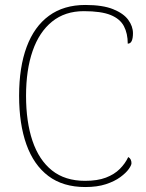

<svg xmlns="http://www.w3.org/2000/svg" viewBox="-20 -744 590 774"><path d="M324 10Q234 10 175 -34.5Q116 -79 86.5 -161.5Q57 -244 57 -358Q57 -473 87.5 -555Q118 -637 177.5 -680.5Q237 -724 324 -724Q394 -724 436 -707Q478 -690 497 -664Q516 -638 516 -610Q516 -590 511 -579Q506 -568 495 -568Q495 -609 479.5 -638.5Q464 -668 426 -683.5Q388 -699 318 -699Q242 -699 190 -657Q138 -615 111.5 -538.5Q85 -462 85 -358Q85 -253 111 -176Q137 -99 189.5 -57Q242 -15 323 -15Q373 -15 407 -28Q441 -41 463 -63Q485 -85 497 -111Q504 -107 507 -100.5Q510 -94 510 -86Q510 -78 499 -62.5Q488 -47 465 -30Q442 -13 407 -1.5Q372 10 324 10Z"/></svg>

Font: Noto Serif Tibetan Thin
Style: Regular
Weight: 250
Version: Version 2.103